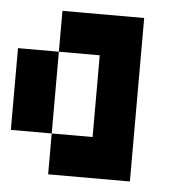

<svg xmlns="http://www.w3.org/2000/svg" viewBox="-43 -668 585 585"><g transform="rotate(5 250.0 -375.0)"><path d="M125 -125V-250H0V-500H125V-250H250V-500H125V-625H375V-125Z"/></g></svg>

Font: Tiny5
Style: Regular
Weight: 400
Designer: Stefan Schmidt
Foundry: Made with Bits'n'Picas by Kreative Software
Version: Version 1.002; ttfautohint (v1.8.4.7-5d5b)